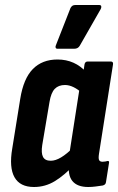

<svg xmlns="http://www.w3.org/2000/svg" viewBox="-20 -740 472 768"><path d="M116 8Q60 8 38 -31Q16 -70 29 -146L61 -345Q74 -426 111.5 -464Q149 -502 210 -502Q245 -502 274 -489Q303 -476 324 -452L309 -367Q293 -382 275 -391Q257 -400 240 -400Q214 -400 199 -384.5Q184 -369 178 -332L149 -160Q144 -128 152 -112.5Q160 -97 183 -97Q202 -97 224.5 -110.5Q247 -124 274 -151L277 -81Q238 -39 199.5 -15.5Q161 8 116 8ZM333 8Q289 8 269.5 -16Q250 -40 257 -88L260 -106L257 -122L302 -411L312 -441L318 -482Q320 -494 331 -494H423Q434 -494 432 -482L376 -125Q373 -106 376.5 -99.5Q380 -93 390 -93Q396 -93 401 -94Q406 -95 410 -96Q418 -97 416 -88L404 -12Q403 -1 391 2Q377 4 362.5 6Q348 8 333 8ZM210 -545Q204 -545 202.5 -549.5Q201 -554 204 -560L262 -708Q266 -715 270.5 -717.5Q275 -720 282 -720H376Q384 -720 385 -715Q386 -710 383 -704L299 -557Q292 -545 277 -545Z"/></svg>

Font: Sofia Sans Condensed ExtraBold
Style: Italic
Weight: 800
Italic angle: -9°
Version: Version 4.100